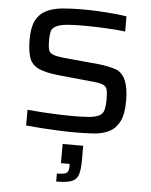

<svg xmlns="http://www.w3.org/2000/svg" viewBox="-64 -748 862 1097"><g transform="rotate(5 367.5 -199.5)"><path d="M389 8Q345 8 294 6Q243 4 192.5 0.5Q142 -3 101 -7V-97Q144 -93 191.5 -90Q239 -87 283 -85.5Q327 -84 358 -84Q418 -84 453 -87Q488 -90 510 -100Q535 -112 540.5 -137.5Q546 -163 546 -194Q546 -231 541.5 -250Q537 -269 520 -277Q503 -285 465 -289L265 -309Q185 -317 145 -336Q105 -355 91.5 -394Q78 -433 78 -499Q78 -569 98.5 -608.5Q119 -648 157.5 -667Q196 -686 248 -691Q300 -696 364 -696Q409 -696 456.5 -693.5Q504 -691 546.5 -687Q589 -683 618 -678V-591Q587 -595 546.5 -598Q506 -601 462.5 -602.5Q419 -604 381 -604Q320 -604 283.5 -600.5Q247 -597 225 -587Q199 -576 194 -555Q189 -534 189 -504Q189 -469 194 -450.5Q199 -432 218 -424Q237 -416 281 -411L484 -392Q539 -386 578.5 -373Q618 -360 637 -319Q658 -274 658 -197Q658 -120 636.5 -78Q615 -36 577.5 -17.5Q540 1 491.5 4.5Q443 8 389 8ZM300 297V251Q341 251 354.5 242.5Q368 234 368 207V190H318V80H436V162Q436 217 426.5 246Q417 275 388 286Q359 297 300 297Z"/></g></svg>

Font: Saira Expanded Medium
Style: Regular
Weight: 500
Width: 7
Designer: Hector Gatti with collaboration of the Omnibus-Type team
Foundry: Omnibus-Type
Version: Version 1.100; ttfautohint (v1.8.3)